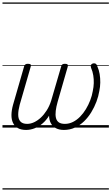

<svg xmlns="http://www.w3.org/2000/svg" viewBox="-20 -1030 899 1550"><path d="M191 19Q150 19 124 4Q98 -11 85 -38Q72 -65 72.5 -102Q73 -139 85 -183L175 -495Q179 -506 185.5 -510.5Q192 -515 205 -515Q222 -515 227 -509.5Q232 -504 228 -492L139 -184Q127 -139 127 -104Q127 -69 144.5 -49.5Q162 -30 199 -30Q227 -30 255 -43Q283 -56 309 -80Q335 -104 357 -138.5Q379 -173 393 -217L474 -494Q477 -506 484 -510.5Q491 -515 504 -515Q520 -515 525 -509.5Q530 -504 527 -492L445 -207Q434 -168 430 -135.5Q426 -103 431.5 -79Q437 -55 454.5 -42.5Q472 -30 504 -30Q538 -30 569 -45.5Q600 -61 626.5 -88Q653 -115 673.5 -149Q694 -183 708.5 -220.5Q723 -258 729 -295Q736 -327 737 -358.5Q738 -390 733 -421.5Q728 -453 715 -483Q711 -495 713.5 -503Q716 -511 723.5 -515Q731 -519 739 -519Q750 -519 756 -513Q762 -507 767 -491Q779 -465 784.5 -432Q790 -399 789.5 -364Q789 -329 782 -296Q775 -253 758.5 -209Q742 -165 717 -124Q692 -83 659 -51Q626 -19 585 0Q544 19 496 19Q459 19 432.5 5.5Q406 -8 391.5 -33.5Q377 -59 376 -96Q353 -58 322.5 -32.5Q292 -7 258.5 6Q225 19 191 19ZM0 490H859V500H0ZM0 -20H859V0H0ZM0 -505H859V-500H0ZM0 -1010H859V-1000H0Z"/></svg>

Font: Playwrite TZ Guides
Style: Regular
Weight: 400
Designer: Veronika Burian, José Scaglione
Foundry: TypeTogether
Version: Version 1.003